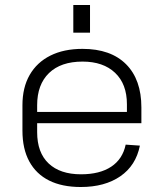

<svg xmlns="http://www.w3.org/2000/svg" viewBox="-20 -743 657 770"><path d="M304 7Q229 7 177 -19Q125 -45 97.5 -95.5Q70 -146 70 -219V-321Q70 -392 99 -442.5Q128 -493 182 -520Q236 -547 311 -547Q424 -547 485.5 -485.5Q547 -424 547 -312V-249H118V-294H499L489 -276V-325Q489 -406 441.5 -451Q394 -496 311 -496Q224 -496 176.5 -450Q129 -404 129 -321V-213Q129 -131 175 -87.5Q221 -44 305 -44Q380 -44 426 -74.5Q472 -105 484 -163L541 -159Q525 -79 462.5 -36Q400 7 304 7ZM341 -723V-612H274V-723Z"/></svg>

Font: Pathway Extreme 28pt ExtraLight
Style: Regular
Weight: 250
Designer: Eduardo Rodriguez Tunni
Foundry: Eduardo Rodriguez Tunni
Version: Version 1.001;gftools[0.9.26]